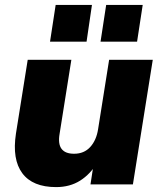

<svg xmlns="http://www.w3.org/2000/svg" viewBox="-20 -752 658 783"><path d="M209 11Q113 11 71 -45.5Q29 -102 45 -207L93 -508H271L223 -206Q216 -165 231 -145Q246 -125 282 -125Q323 -125 348 -152.5Q373 -180 380 -225L425 -508H603L522 0H349L363 -91H378Q349 -42 307 -15.5Q265 11 209 11ZM390 -582 413 -732H562L539 -582ZM184 -582 207 -732H355L333 -582Z"/></svg>

Font: Mulish ExtraLight Black
Style: Italic
Weight: 900
Italic angle: -9°
Version: Version 3.603